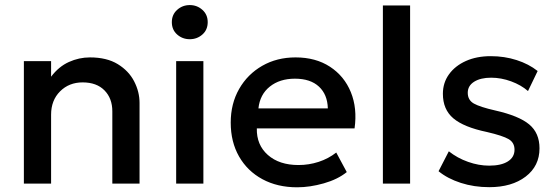

<svg xmlns="http://www.w3.org/2000/svg" viewBox="-20 -742 2248 776"><path d="M76.5 0V-495H186.5V-432Q217.5 -473 258.5 -491.5Q299.5 -510 343.5 -510Q411.5 -510 456 -482.8Q500.5 -455.5 522.2 -413.2Q544 -371 544 -326V0H434V-292Q434 -344.5 402.2 -376.8Q370.5 -409 314 -409Q259 -409 222.8 -372.8Q186.5 -336.5 186.5 -278.5V0Z M692 0V-495H802V0ZM747 -583.5Q717.5 -583.5 696 -602.5Q674.5 -621.5 674.5 -652.5Q674.5 -683 696 -702.2Q717.5 -721.5 747 -721.5Q776.5 -721.5 798 -702.2Q819.5 -683 819.5 -652.5Q819.5 -621.5 798 -602.5Q776.5 -583.5 747 -583.5Z M1181 15Q1101 15 1040.5 -17.8Q980 -50.5 946.2 -109.5Q912.5 -168.5 912.5 -246.5Q912.5 -323 946.5 -382.5Q980.5 -442 1039.8 -476Q1099 -510 1174.5 -510Q1256 -510 1313.8 -472.2Q1371.5 -434.5 1398 -369.5Q1424.5 -304.5 1413 -223H1018Q1016.5 -156.5 1062.5 -115.8Q1108.5 -75 1186.5 -75Q1228.5 -75 1267.8 -87.8Q1307 -100.5 1339 -125.5L1381.5 -46.5Q1345 -17 1288.8 -1Q1232.5 15 1181 15ZM1024.5 -304H1305Q1303.5 -360 1269 -392Q1234.5 -424 1172 -424Q1110.5 -424 1070.5 -392Q1030.5 -360 1024.5 -304Z M1527.5 0V-720H1637.5V0Z M1957.5 14.5Q1896 14.5 1842.5 -2.8Q1789 -20 1752.5 -50L1794 -130.5Q1828.5 -103 1871.8 -87.8Q1915 -72.5 1957 -72.5Q2005.5 -72.5 2032.5 -89.5Q2059.5 -106.5 2059.5 -137Q2059.5 -165.5 2036 -179.5Q2012.5 -193.5 1948 -208.5Q1854.5 -228 1812.2 -263.8Q1770 -299.5 1770 -363Q1770 -407.5 1794.8 -441.8Q1819.5 -476 1863 -495.5Q1906.5 -515 1963.5 -515Q2019 -515 2068 -499.2Q2117 -483.5 2153 -455L2114 -374Q2086 -398.5 2045.8 -413.2Q2005.5 -428 1965 -428Q1922.5 -428 1896.5 -411.8Q1870.5 -395.5 1870.5 -367Q1870.5 -337.5 1895.2 -323.5Q1920 -309.5 1981.5 -295.5Q2077 -274 2118.8 -239.2Q2160.5 -204.5 2160.5 -142.5Q2160.5 -71 2104.5 -28.2Q2048.5 14.5 1957.5 14.5Z"/></svg>

Font: Geologica
Style: Regular
Weight: 400
Designer: Sindre Bremnes, Frode Helland
Foundry: Monokrom Skriftforlag AS
Version: Version 1.010; ttfautohint (v1.8.4.7-5d5b);gftools[0.9.28]